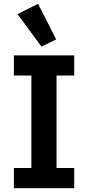

<svg xmlns="http://www.w3.org/2000/svg" viewBox="-20 -989 463 1009"><path d="M370 0H53V-106H145V-592H53V-698H370V-592H277V-106H370ZM198 -744 72 -915 180 -969 275 -782Z"/></svg>

Font: IBM Plex Sans SemiBold
Style: Regular
Weight: 600
Designer: Mike Abbink, Paul van der Laan, Pieter van Rosmalen
Foundry: Bold Monday
Version: Version 3.201